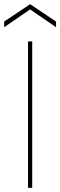

<svg xmlns="http://www.w3.org/2000/svg" viewBox="-58 -898 288 918"><path d="M76 0V-700H96V0ZM-38 -768V-795L86 -878L210 -795V-768L86 -853Z"/></svg>

Font: DM Sans 20pt Thin
Style: Regular
Weight: 250
Version: Version 4.004;gftools[0.9.30]